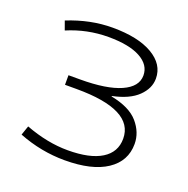

<svg xmlns="http://www.w3.org/2000/svg" viewBox="-102 -627 720 735"><g transform="rotate(20 257.5 -260.0)"><path d="M233 -491Q147 -491 67 -457L54 -493Q146 -530 236 -530Q340 -530 399 -495.5Q458 -461 458 -403Q458 -363 424 -330Q390 -297 322 -283V-281Q399 -266 433 -226.5Q467 -187 467 -140Q467 -70 407 -30Q347 10 236 10Q140 10 48 -26L61 -64Q151 -30 234 -30Q324 -30 371.5 -59.5Q419 -89 419 -144Q419 -262 186 -262H139V-301H186Q294 -301 351.5 -326.5Q409 -352 409 -398Q409 -441 363.5 -466Q318 -491 233 -491Z"/></g></svg>

Font: Mplus 1p Light
Style: Regular
Weight: 300
Version: Version 1.061